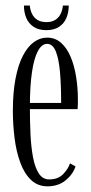

<svg xmlns="http://www.w3.org/2000/svg" viewBox="-20 -663 330 694"><path d="M151.5 10.5Q116.5 10.5 92.2 -12.5Q68 -35.5 53.5 -74.8Q39 -114 32.8 -162.8Q26.5 -211.5 26.5 -263Q26.5 -328.5 36 -378.2Q45.5 -428 62.5 -461Q79.5 -494 102 -510.5Q124.5 -527 150 -527Q180 -527 201.2 -507.8Q222.5 -488.5 235.8 -456.5Q249 -424.5 255.2 -385Q261.5 -345.5 261.5 -305.5Q261.5 -296 261.5 -286.8Q261.5 -277.5 260.5 -268.5H81V-291H201Q201 -355 196.8 -403Q192.5 -451 181.5 -477.8Q170.5 -504.5 150 -504.5Q131 -504.5 117 -478.5Q103 -452.5 95.5 -401.8Q88 -351 88 -276Q88 -224.5 90.2 -177.5Q92.5 -130.5 99.5 -93.8Q106.5 -57 120.5 -35.8Q134.5 -14.5 157.5 -14.5Q190 -14.5 208.2 -33.5Q226.5 -52.5 233 -72.5L253 -61.5Q243.5 -32.5 217 -11Q190.5 10.5 151.5 10.5ZM147.5 -554Q119.5 -554 101.5 -566Q83.5 -578 75 -598.2Q66.5 -618.5 66.5 -643H87.5Q90.5 -614 106 -598.5Q121.5 -583 147.5 -583Q173.5 -583 189 -598.5Q204.5 -614 207.5 -643H228.5Q228.5 -618.5 220 -598.2Q211.5 -578 193.5 -566Q175.5 -554 147.5 -554Z"/></svg>

Font: Imbue 48pt Light
Style: Regular
Weight: 300
Designer: Tyler Finck
Foundry: Etcetera Type Company
Version: Version 1.102